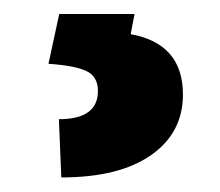

<svg xmlns="http://www.w3.org/2000/svg" viewBox="-20 -23 308 269"><path d="M168.5 -3.4 163.1 24.9Q236.3 38.1 236.3 109.4Q236.3 163.1 191.7 194.3Q147 225.6 65.9 225.6L62.5 144Q117.2 144 117.2 104.5Q117.2 84 100.8 76.4Q84.5 68.8 47.9 66.4L63 -3.4Z"/></svg>

Font: SteelSelectRoboto
Style: Roboto-Bold
Weight: 700
Designer: Google
Version: Version 2.137; 2017